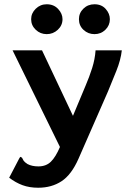

<svg xmlns="http://www.w3.org/2000/svg" viewBox="-20 -704 640 900"><path d="M159 176Q118 176 85.5 164Q53 152 23 129L70 39L75 31L83 35Q86 42 90.5 49Q95 56 109 65Q130 76 160 76Q196 76 218.5 54Q241 32 261 -15L39 -468H177L322 -161L381 -302Q399 -344 412 -385Q425 -426 428 -468H551Q546 -423 525.5 -372Q505 -321 486 -275L348 40Q315 115 268.5 145.5Q222 176 159 176ZM199 -544Q169 -544 147.5 -564.5Q126 -585 126 -614Q126 -642 147.5 -663Q169 -684 199 -684Q232 -684 252.5 -662Q273 -640 273 -614Q273 -585 251 -564.5Q229 -544 199 -544ZM423 -544Q393 -544 371.5 -564Q350 -584 350 -614Q350 -643 371 -663.5Q392 -684 423 -684Q456 -684 475.5 -662Q495 -640 495 -614Q495 -585 474 -564.5Q453 -544 423 -544Z"/></svg>

Font: Inconsolata Expanded ExtraBold
Style: Regular
Weight: 800
Width: 7
Monospace: yes
Designer: Raph Levien, Cyreal, Brenton Simpson
Foundry: Raph Levien, Cyreal, Google
Version: Version 3.001; ttfautohint (v1.8.2.53-6de2)